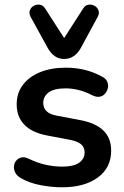

<svg xmlns="http://www.w3.org/2000/svg" viewBox="-20 -787 528 817"><path d="M244 10Q201 10 153 1Q105 -8 67 -30Q51 -40 44.5 -53.5Q38 -67 39.5 -80.5Q41 -94 49.5 -104Q58 -114 71.5 -117Q85 -120 101 -112Q141 -93 176 -85.5Q211 -78 245 -78Q293 -78 316.5 -94.5Q340 -111 340 -138Q340 -161 324.5 -173.5Q309 -186 278 -192L178 -211Q116 -223 83.5 -256.5Q51 -290 51 -343Q51 -391 77.5 -426Q104 -461 151 -480Q198 -499 259 -499Q303 -499 341.5 -489.5Q380 -480 416 -460Q431 -452 436.5 -439Q442 -426 439 -412.5Q436 -399 427 -388.5Q418 -378 404.5 -375.5Q391 -373 374 -381Q343 -397 314.5 -404Q286 -411 260 -411Q211 -411 187.5 -394Q164 -377 164 -349Q164 -328 178 -314Q192 -300 221 -295L321 -276Q386 -264 419.5 -232Q453 -200 453 -146Q453 -73 396 -31.5Q339 10 244 10ZM253 -536Q230 -536 212.5 -548.5Q195 -561 183 -583L111 -714Q102 -730 107 -743Q112 -756 124 -762.5Q136 -769 149.5 -767Q163 -765 172 -751L253 -625L334 -751Q343 -765 356.5 -767Q370 -769 382 -762.5Q394 -756 399 -743Q404 -730 395 -714L324 -583Q312 -561 294 -548.5Q276 -536 253 -536Z"/></svg>

Font: Nunito ExtraLight
Style: Bold
Weight: 700
Version: Version 3.602